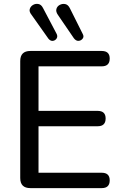

<svg xmlns="http://www.w3.org/2000/svg" viewBox="-20 -967 627 987"><path d="M136 0Q84 0 84 -52V-653Q84 -705 136 -705H503Q544 -705 544 -666Q544 -626 503 -626H178V-397H482Q523 -397 523 -358Q523 -318 482 -318H178V-79H503Q544 -79 544 -40Q544 0 503 0ZM360 -770 278 -890Q266 -907 270 -921Q274 -935 287.5 -942Q301 -949 315.5 -946Q330 -943 339 -925L405 -793Q413 -779 405 -768.5Q397 -758 384 -757Q371 -756 360 -770ZM229 -768 142 -891Q129 -907 133 -920.5Q137 -934 149.5 -941.5Q162 -949 177 -946.5Q192 -944 201 -926L270 -795Q278 -781 271.5 -770Q265 -759 252.5 -757Q240 -755 229 -768Z"/></svg>

Font: Chiron GoRound TC
Style: Regular
Weight: 400
Designer: Ryoko NISHIZUKA 西塚涼子 (kana, bopomofo & ideographs); Paul D. Hunt (Latin, Greek & Cyrillic); Sandoll Communications 산돌커뮤니
Foundry: Adobe
Version: Version 1.000;hotconv 1.1.1;makeotfexe 2.6.0